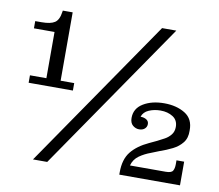

<svg xmlns="http://www.w3.org/2000/svg" viewBox="-76 -772 985 863"><g transform="rotate(10 416.5 -341.0)"><path d="M48 -336V-370H123V-581H29V-614H58Q99 -614 118 -626.5Q137 -639 142 -676L143 -682H188V-370H250V-336ZM127 0 596 -682H661L192 0ZM521 0V-11Q521 -70 548.5 -104.5Q576 -139 628 -163L662 -179Q678 -187 694.5 -196Q711 -205 722.5 -219.5Q734 -234 734 -255Q734 -286 710.5 -301Q687 -316 654 -316Q625 -316 601 -305.5Q577 -295 570 -273Q586 -273 597 -266Q608 -259 608 -246Q608 -233 598.5 -224.5Q589 -216 573 -216Q557 -216 544 -227Q531 -238 531 -261Q531 -304 569.5 -327.5Q608 -351 665 -351Q721 -351 760 -327Q799 -303 798 -250Q799 -216 782 -194.5Q765 -173 738 -159.5Q711 -146 679 -135L644 -121Q616 -111 592.5 -94.5Q569 -78 561 -49H798V0ZM724 -49Q750 -49 756.5 -60Q763 -71 763 -90V-108H798V-49Z"/></g></svg>

Font: Montagu Slab 144pt
Style: Regular
Weight: 400
Designer: Florian Karsten
Foundry: Florian Karsten
Version: Version 1.000; ttfautohint (v1.8.3)